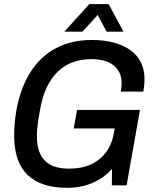

<svg xmlns="http://www.w3.org/2000/svg" viewBox="-20 -890 742 922"><path d="M302 12Q177 12 112.5 -50Q48 -112 48 -239Q48 -267 50.5 -296.5Q53 -326 58 -357Q78 -468 126.5 -544Q175 -620 249.5 -659Q324 -698 421 -698Q478 -698 524.5 -686Q571 -674 604.5 -650.5Q638 -627 656 -591.5Q674 -556 674 -508Q674 -495 672.5 -480.5Q671 -466 668 -450H560Q562 -461 563 -471.5Q564 -482 564 -491Q564 -520 553.5 -541.5Q543 -563 524 -577.5Q505 -592 478.5 -599Q452 -606 419 -606Q371 -606 330.5 -591.5Q290 -577 258.5 -547Q227 -517 205.5 -472.5Q184 -428 173 -367Q168 -340 165 -321Q162 -302 160.5 -287Q159 -272 158 -261Q157 -250 157 -238Q157 -184 174.5 -148.5Q192 -113 226.5 -96.5Q261 -80 310 -80Q373 -80 418.5 -101.5Q464 -123 492 -163Q520 -203 528 -258L531 -273H334L350 -362H652L588 0H517L518 -79Q491 -49 457 -28.5Q423 -8 384.5 2Q346 12 302 12ZM289 -738 409 -870H502L573 -738H492L432 -850H478L376 -738Z"/></svg>

Font: Archivo SemiCondensed Medium
Style: Italic
Weight: 500
Width: 4
Italic angle: -10°
Designer: Hector Gatti
Foundry: Omnibus-Type
Version: Version 2.001